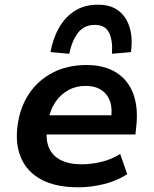

<svg xmlns="http://www.w3.org/2000/svg" viewBox="-20 -788 654 818"><path d="M315 10Q218 10 157 -22.5Q96 -55 70 -114.5Q44 -174 55 -254Q65 -330 103 -387.5Q141 -445 203.5 -478Q266 -511 349 -511Q425 -511 476 -478.5Q527 -446 548.5 -386.5Q570 -327 560 -244L557 -215H156L168 -297H470L452 -276Q460 -322 449.5 -354Q439 -386 412.5 -404Q386 -422 344 -422Q303 -422 269.5 -403Q236 -384 214.5 -351Q193 -318 186 -275L182 -252Q173 -199 187 -162.5Q201 -126 237 -107Q273 -88 328 -88Q369 -88 412.5 -98.5Q456 -109 492 -132L522 -46Q478 -17 422 -3.5Q366 10 315 10ZM275 -559 195 -566Q206 -626 232.5 -671.5Q259 -717 300 -742.5Q341 -768 397 -768Q452 -768 485.5 -742Q519 -716 532.5 -670.5Q546 -625 538 -566L457 -559Q461 -616 444.5 -649Q428 -682 384 -682Q339 -682 313 -649Q287 -616 275 -559Z"/></svg>

Font: Nunito Sans 7pt
Style: Bold Italic
Weight: 700
Italic angle: -9°
Version: Version 3.101;gftools[0.9.27]